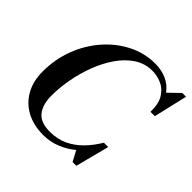

<svg xmlns="http://www.w3.org/2000/svg" viewBox="-189 -945 1139 1139"><g transform="rotate(45 380.5 -375.0)"><path d="M321.5 10Q241 10 180.8 -22.2Q120.5 -54.5 87 -114Q53.5 -173.5 53.5 -255Q53.5 -357.5 88.2 -448.8Q123 -540 184.2 -610Q245.5 -680 325 -720Q404.5 -760 493.5 -760Q547 -760 590 -740.5Q633 -721 660 -683L729.5 -750H761L711.5 -537.5H675Q676.5 -606 652 -645.5Q627.5 -685 589.2 -701.5Q551 -718 511.5 -718Q449.5 -718 398.8 -684.8Q348 -651.5 309.2 -595.5Q270.5 -539.5 244.2 -470.5Q218 -401.5 204.8 -328.8Q191.5 -256 191.5 -190.5Q191.5 -116 224.8 -73.8Q258 -31.5 336 -31.5Q399.5 -31.5 449.8 -55.5Q500 -79.5 539.5 -120.5Q579 -161.5 609 -212.5H645.5L590.5 0H559L523.5 -66Q482 -31 430.8 -10.5Q379.5 10 321.5 10Z"/></g></svg>

Font: Bodoni* 06pt Medium
Style: Italic
Weight: 500
Italic angle: -13°
Version: Version 2.3